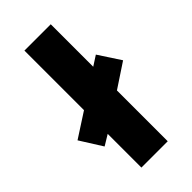

<svg xmlns="http://www.w3.org/2000/svg" viewBox="-256 -821 882 882"><g transform="rotate(-45 185.0 -380.0)"><path d="M100 0H271V-330L389 -408L319 -515L271 -484V-760H100V-373L-19 -296L49 -188L100 -219Z"/></g></svg>

Font: Noto Sans Bengali SemiCondensed ExtraBold
Style: Regular
Weight: 800
Width: 4
Designer: Joana Ranito - Universal Thirst; Jelle Bosma - Monotype Design Team
Foundry: Universal Thirst ehf.
Version: Version 3.000